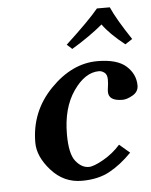

<svg xmlns="http://www.w3.org/2000/svg" viewBox="-49 -687 582 739"><g transform="rotate(-5 241.5 -318.0)"><path d="M237.8 9.8Q168 9.8 119.9 -44.2Q71.8 -98.1 71.8 -151.9Q71.8 -272 155.3 -357.9Q238.8 -443.8 336.9 -443.8Q413.1 -443.8 448 -412.4Q482.9 -380.9 482.9 -336.9Q482.9 -313 460.4 -300Q438 -287.1 420.9 -287.1Q366.7 -287.1 367.2 -323.2Q367.2 -331.1 369.1 -342.5Q371.1 -354 371.1 -370.1Q371.1 -389.2 360.6 -397Q350.1 -404.8 339.8 -404.8Q285.6 -404.8 240.7 -339.8Q195.8 -274.9 195.8 -172.9Q195.8 -97.7 218.5 -69.3Q241.2 -41 269 -41Q288.1 -41 325.9 -62.5Q363.8 -84 392.1 -116.2L432.1 -82Q389.2 -38.1 345 -14.2Q300.8 9.8 237.8 9.8ZM402.8 -646Q423.8 -598.1 478 -517.1L450.2 -499Q393.1 -543.9 365.2 -583Q316.4 -542 245.1 -499L225.1 -517.1Q317.9 -603 353 -646Z"/></g></svg>

Font: Linux Libertine O
Style: Semibold Italic
Weight: 600
Italic angle: -11.5°
Designer: Philipp H. Poll
Foundry: Philipp H. Poll
Version: Version 5.1.2